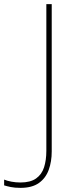

<svg xmlns="http://www.w3.org/2000/svg" viewBox="-118 -734 369 928"><path d="M-19 174Q-47 174 -66 170Q-85 166 -98 162V134Q-84 140 -63 144Q-42 148 -19 148Q29 148 56.5 128.5Q84 109 95 74.5Q106 40 106 -5V-714H132V-2Q132 47 117.5 87Q103 127 70 150.5Q37 174 -19 174Z"/></svg>

Font: Noto Sans Thai Thin
Style: Regular
Weight: 250
Designer: Monotype Design Team
Foundry: Monotype Imaging Inc.
Version: Version 2.001